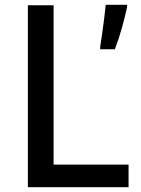

<svg xmlns="http://www.w3.org/2000/svg" viewBox="-20 -779 585 799"><path d="M96 0V-757H203V-94H515V0ZM397 -574V-585Q400 -603 404.5 -635Q409 -667 413.5 -701.5Q418 -736 420 -759H509V-750Q501 -713 488 -665.5Q475 -618 458 -574Z"/></svg>

Font: Menbere
Style: Regular
Weight: 400
Designer: Aleme Tadesse
Foundry: Sorkin Type Co
Version: Version 1.000